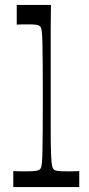

<svg xmlns="http://www.w3.org/2000/svg" viewBox="-20 -760 361 780"><path d="M34 0V-65Q50 -64 63.5 -64Q77 -64 89 -64Q116 -64 126.5 -66Q137 -68 141 -71Q145 -74 147 -80Q149 -86 150.5 -101.5Q152 -117 152.5 -148Q153 -179 153.5 -231.5Q154 -284 154 -364Q154 -443 153.5 -495Q153 -547 152.5 -577.5Q152 -608 150.5 -624Q149 -640 147 -646Q145 -652 141 -654Q137 -658 127 -659.5Q117 -661 93 -661Q83 -661 72 -661Q61 -661 48 -660V-740H187Q187 -715 186.5 -691.5Q186 -668 186 -640Q186 -612 186 -574.5Q186 -537 186 -484.5Q186 -432 186 -359Q186 -280 186 -228.5Q186 -177 187 -147Q188 -117 189.5 -101.5Q191 -86 193.5 -80Q196 -74 199 -71Q204 -67 215 -65.5Q226 -64 254 -64Q265 -64 276.5 -64Q288 -64 302 -65V0Z"/></svg>

Font: Ojuju Medium
Style: Regular
Weight: 500
Designer: Chisaokwu Joboson, Mirko Velimirovic
Foundry: Udi Foundry
Version: Version 1.000